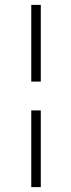

<svg xmlns="http://www.w3.org/2000/svg" viewBox="-20 -743 291 786"><path d="M108 -723H147V-409H108ZM108 -291H147V23H108Z"/></svg>

Font: Bebas Neue Book
Style: Regular
Weight: 300
Designer: Ryoichi Tsunekawa
Foundry: Ryoichi Tsunekawa
Version: Version 1.003;PS 001.003;hotconv 1.0.88;makeotf.lib2.5.64775